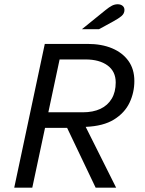

<svg xmlns="http://www.w3.org/2000/svg" viewBox="-20 -872 672 892"><path d="M46.1 0 188.1 -668H386.7Q452.2 -668 500.8 -647.6Q549.4 -627.2 576.8 -588.9Q604.2 -550.6 604.2 -495.6Q604.2 -442.1 581.7 -394.7Q559.1 -347.4 509.6 -316.7Q460.1 -286 378.1 -282.6L519.6 0H424.4L291.8 -278H189.2L130 0ZM204.6 -350.3H364.8Q412.4 -350.3 446.5 -366.3Q480.5 -382.3 499.1 -413.6Q517.6 -444.8 517.6 -488.8Q517.6 -540.2 479.6 -568Q441.5 -595.8 377.3 -595.8H256.9ZM360.4 -736.2 469.2 -824.3Q487.6 -839.3 500.4 -845.8Q513.2 -852.2 526.6 -852.2Q540.6 -852.2 549.4 -845.1Q558.2 -838 558.2 -825.8Q558.2 -809.4 545 -797.9Q531.8 -786.4 506.5 -772.7L439.7 -736.2Z"/></svg>

Font: Atkinson Hyperlegible Mono ExtraLight
Style: Italic
Weight: 200
Italic angle: -12°
Monospace: yes
Designer: Elliott Scott, Megan Eiswerth, Linus Boman, Theodore Petrosky, Letters from Sweden
Foundry: Applied Design Works, Letters from Sweden
Version: Version 2.001